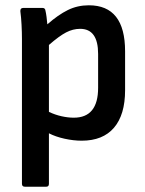

<svg xmlns="http://www.w3.org/2000/svg" viewBox="-20 -521 547 726"><path d="M74 185Q63 185 63 174V-373Q63 -398 61.5 -427Q60 -456 57 -478Q56 -491 68 -491H141Q151 -491 152 -480Q154 -472 156 -457Q158 -442 159 -429Q200 -465 236.5 -483Q273 -501 316 -501Q453 -501 453 -327V-180Q453 -87 411 -38Q369 11 289 11Q258 11 224 3.5Q190 -4 165 -17V174Q165 185 155 185ZM283 -412Q256 -412 230 -398.5Q204 -385 165 -351V-98Q188 -87 212.5 -81.5Q237 -76 259 -76Q351 -76 351 -189V-317Q351 -412 283 -412Z"/></svg>

Font: Sofia Sans Extra Cond
Style: Bold
Weight: 700
Width: 1
Designer: Botio Nikoltchev, Ani Petrova
Foundry: lettersoup
Version: Version 4.100; ttfautohint (v1.8.3)